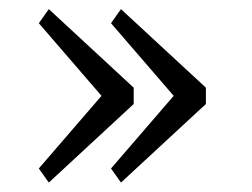

<svg xmlns="http://www.w3.org/2000/svg" viewBox="-20 -420 543 413"><path d="M218.8 -370.1 240.2 -400.4 422.9 -231.4V-196.3L240.2 -27.3L218.8 -57.6L384.8 -250V-177.7ZM63.5 -370.1 85 -400.4 267.6 -231.4V-196.3L85 -27.3L63.5 -57.6L229.5 -250V-177.7Z"/></svg>

Font: Crimson Pro ExtraLight
Style: Regular
Weight: 250
Designer: Jacques Le Bailly
Foundry: Baron von Fonthausen
Version: Version 1.003